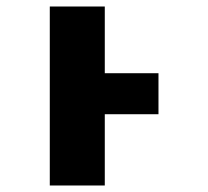

<svg xmlns="http://www.w3.org/2000/svg" viewBox="-20 -570 640 590"><path d="M133 0V-550H302V-345H467V-219H302V0Z"/></svg>

Font: Noto Sans Mono ExtraBold
Style: Regular
Weight: 800
Designer: Monotype Design Team
Foundry: Monotype Imaging Inc.
Version: Version 2.014